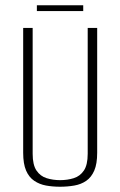

<svg xmlns="http://www.w3.org/2000/svg" viewBox="-20 -697 457 729"><path d="M208 12Q180 12 155 7.5Q130 3 110 -10.5Q90 -24 79 -49.5Q68 -75 68 -117V-591H104V-113Q104 -71 118.5 -49.5Q133 -28 157 -20.5Q181 -13 208 -13Q236 -13 260 -20.5Q284 -28 298.5 -49.5Q313 -71 313 -113V-591H349V-117Q349 -75 338 -49.5Q327 -24 307.5 -10.5Q288 3 262 7.5Q236 12 208 12ZM120 -655V-677H296V-655Z"/></svg>

Font: Alumni Sans Thin ExtraLight
Style: Regular
Weight: 250
Version: Version 1.018